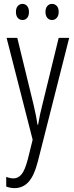

<svg xmlns="http://www.w3.org/2000/svg" viewBox="-20 -727 383 988"><path d="M14 -532H69L153 -187Q162 -148 166 -127Q170 -106 173 -85H176Q181 -114 186 -138Q191 -162 198 -188L282 -532H336L175 103Q156 177 127 209Q98 241 55 241Q44 241 33.5 239Q23 237 12 233V183Q32 191 49 191Q73 191 90.5 170.5Q108 150 123 93L148 -8ZM62 -666Q62 -685 71.5 -696Q81 -707 96 -707Q110 -707 119.5 -696Q129 -685 129 -666Q129 -645 119.5 -634.5Q110 -624 96 -624Q81 -624 71.5 -635Q62 -646 62 -666ZM214 -666Q214 -685 223.5 -696Q233 -707 248 -707Q262 -707 272 -696.5Q282 -686 282 -666Q282 -646 272 -635Q262 -624 248 -624Q233 -624 223.5 -635Q214 -646 214 -666Z"/></svg>

Font: Noto Sans Myanmar ExtraCondensed Light
Style: Regular
Weight: 300
Width: 2
Designer: Monotype Design Team
Foundry: Monotype Imaging Inc.
Version: Version 2.107; ttfautohint (v1.8.4.7-5d5b)